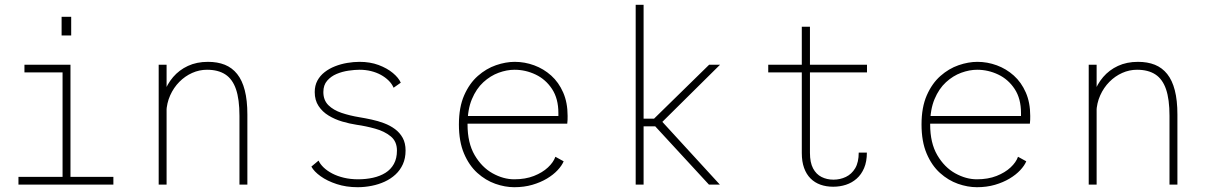

<svg xmlns="http://www.w3.org/2000/svg" viewBox="-20 -770 5070 801"><path d="M57 0V-32H241V-468H82V-500H274V-32H453V0ZM237 -700H277V-622H237Z M642 0V-500H675V-402V0ZM979 0V-287Q979 -355.5 964.5 -397.8Q950 -440 920 -459.5Q890 -479 843.5 -479Q811.5 -479 781.8 -465.8Q752 -452.5 728.2 -428.5Q704.5 -404.5 690 -372.2Q675.5 -340 674 -302H650.5Q650.5 -343.5 663.8 -381.2Q677 -419 702.2 -448.5Q727.5 -478 764 -495Q800.5 -512 847.5 -512Q887.5 -512 918 -499.8Q948.5 -487.5 969.5 -461.2Q990.5 -435 1001.2 -393.2Q1012 -351.5 1012 -292V0Z M1472 11Q1424.5 11 1384.8 -2Q1345 -15 1317.5 -34.8Q1290 -54.5 1279 -75L1309 -100Q1315.5 -85.5 1330 -71.5Q1344.5 -57.5 1366 -46.2Q1387.5 -35 1414.8 -28.5Q1442 -22 1474 -22Q1507 -22 1536.2 -28.5Q1565.5 -35 1588 -49Q1610.5 -63 1623.2 -86Q1636 -109 1636 -142Q1636 -180 1610 -201.2Q1584 -222.5 1545.2 -233.2Q1506.5 -244 1467.5 -249.5Q1438 -254 1407.5 -263Q1377 -272 1351 -287.8Q1325 -303.5 1309 -327.8Q1293 -352 1293 -386Q1293 -413 1304.2 -433.8Q1315.5 -454.5 1334.5 -469.2Q1353.5 -484 1377.8 -493.5Q1402 -503 1428.5 -507.5Q1455 -512 1480 -512Q1524 -512 1559.5 -498.8Q1595 -485.5 1619 -465.5Q1643 -445.5 1652 -425L1622 -404Q1615 -420.5 1601.2 -434Q1587.5 -447.5 1568.8 -457.8Q1550 -468 1527.5 -473.5Q1505 -479 1480 -479Q1460 -479 1434 -475.2Q1408 -471.5 1384.2 -461.5Q1360.5 -451.5 1344.8 -433.2Q1329 -415 1329 -386Q1329 -352 1350 -331.2Q1371 -310.5 1405.2 -299Q1439.5 -287.5 1479 -281Q1503.5 -277 1530.2 -271.2Q1557 -265.5 1582.2 -256Q1607.5 -246.5 1627.8 -231.5Q1648 -216.5 1660 -194.8Q1672 -173 1672 -142Q1672 -110 1660.8 -85Q1649.5 -60 1630 -42Q1610.5 -24 1585 -12.2Q1559.5 -0.5 1530.5 5.2Q1501.5 11 1472 11Z M2125.5 11Q2087 11 2046.5 -3.2Q2006 -17.5 1971.5 -48.5Q1937 -79.5 1915.8 -129.5Q1894.5 -179.5 1894.5 -251Q1894.5 -322.5 1916.5 -372.5Q1938.5 -422.5 1973.5 -453.2Q2008.5 -484 2049.2 -498Q2090 -512 2127.5 -512Q2169 -512 2208.5 -497.5Q2248 -483 2279.5 -454.8Q2311 -426.5 2329.5 -384.2Q2348 -342 2348 -286.5Q2348 -280 2347.8 -270.2Q2347.5 -260.5 2346.5 -254H1919V-286H2309.5Q2309.5 -290.5 2309.5 -292.2Q2309.5 -294 2309.5 -298.5Q2309.5 -358.5 2283 -398.8Q2256.5 -439 2214.5 -459Q2172.5 -479 2126.5 -479Q2094.5 -479 2060.2 -466.5Q2026 -454 1996.5 -427Q1967 -400 1948.8 -356.5Q1930.5 -313 1930.5 -251Q1930.5 -173.5 1960.2 -122.8Q1990 -72 2035 -47Q2080 -22 2125.5 -22Q2172 -22 2207.5 -36Q2243 -50 2266 -71.5Q2289 -93 2297 -116L2331.5 -97Q2324 -79 2306.2 -60Q2288.5 -41 2261.8 -25Q2235 -9 2200.8 1Q2166.5 11 2125.5 11Z M2632 0V-750H2665V-275H2731.5V-243H2665V0ZM2937.5 0 2701.5 -256 2730.5 -275.5 2983 0ZM2730 -248.5 2701.5 -268 2938.5 -500H2984Z M3325 -131.5V-658.5H3359V-132.5Q3359 -92 3372 -67.5Q3385 -43 3407.2 -31.8Q3429.5 -20.5 3457 -20.5Q3485 -20.5 3509 -32Q3533 -43.5 3547.8 -68.2Q3562.5 -93 3562.5 -133.5H3596.5Q3596.5 -96 3585 -69Q3573.5 -42 3554 -24.8Q3534.5 -7.5 3509.2 0.8Q3484 9 3456 9Q3427 9 3403 0.5Q3379 -8 3361.5 -25.5Q3344 -43 3334.5 -69.5Q3325 -96 3325 -131.5ZM3185 -468V-500H3597V-468Z M4055.5 11Q4017 11 3976.5 -3.2Q3936 -17.5 3901.5 -48.5Q3867 -79.5 3845.8 -129.5Q3824.5 -179.5 3824.5 -251Q3824.5 -322.5 3846.5 -372.5Q3868.5 -422.5 3903.5 -453.2Q3938.5 -484 3979.2 -498Q4020 -512 4057.5 -512Q4099 -512 4138.5 -497.5Q4178 -483 4209.5 -454.8Q4241 -426.5 4259.5 -384.2Q4278 -342 4278 -286.5Q4278 -280 4277.8 -270.2Q4277.5 -260.5 4276.5 -254H3849V-286H4239.5Q4239.5 -290.5 4239.5 -292.2Q4239.5 -294 4239.5 -298.5Q4239.5 -358.5 4213 -398.8Q4186.5 -439 4144.5 -459Q4102.5 -479 4056.5 -479Q4024.5 -479 3990.2 -466.5Q3956 -454 3926.5 -427Q3897 -400 3878.8 -356.5Q3860.5 -313 3860.5 -251Q3860.5 -173.5 3890.2 -122.8Q3920 -72 3965 -47Q4010 -22 4055.5 -22Q4102 -22 4137.5 -36Q4173 -50 4196 -71.5Q4219 -93 4227 -116L4261.5 -97Q4254 -79 4236.2 -60Q4218.5 -41 4191.8 -25Q4165 -9 4130.8 1Q4096.5 11 4055.5 11Z M4522 0V-500H4555V-402V0ZM4859 0V-287Q4859 -355.5 4844.5 -397.8Q4830 -440 4800 -459.5Q4770 -479 4723.5 -479Q4691.5 -479 4661.8 -465.8Q4632 -452.5 4608.2 -428.5Q4584.5 -404.5 4570 -372.2Q4555.5 -340 4554 -302H4530.5Q4530.5 -343.5 4543.8 -381.2Q4557 -419 4582.2 -448.5Q4607.5 -478 4644 -495Q4680.5 -512 4727.5 -512Q4767.5 -512 4798 -499.8Q4828.5 -487.5 4849.5 -461.2Q4870.5 -435 4881.2 -393.2Q4892 -351.5 4892 -292V0Z"/></svg>

Font: Trispace Thin
Style: Regular
Weight: 100
Designer: Tyler Finck
Foundry: Etcetera Type Company
Version: Version 1.210